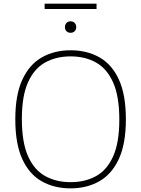

<svg xmlns="http://www.w3.org/2000/svg" viewBox="-20 -1025 775 1054"><path d="M367.5 9Q277.5 9 209 -29.8Q140.5 -68.5 102.2 -152Q64 -235.5 64 -370Q64 -504.5 102.8 -588Q141.5 -671.5 210 -710.2Q278.5 -749 367.5 -749Q457.5 -749 526 -710.2Q594.5 -671.5 632.8 -588Q671 -504.5 671 -370Q671 -235.5 632.2 -152Q593.5 -68.5 525 -29.8Q456.5 9 367.5 9ZM367.5 -25Q447 -25 507.2 -58.2Q567.5 -91.5 601.2 -167Q635 -242.5 635 -368Q635 -496 601.2 -572Q567.5 -648 507.2 -681.8Q447 -715.5 367.5 -715.5Q288.5 -715.5 228 -682Q167.5 -648.5 133.8 -573.2Q100 -498 100 -372Q100 -244 133.8 -168Q167.5 -92 228 -58.5Q288.5 -25 367.5 -25ZM367.5 -845Q354 -845 345.2 -853.5Q336.5 -862 336.5 -876Q336.5 -890.5 345.2 -899.2Q354 -908 367.5 -908Q381 -908 389.8 -899.2Q398.5 -890.5 398.5 -876Q398.5 -862 389.8 -853.5Q381 -845 367.5 -845ZM225 -975.5V-1005H510V-975.5Z"/></svg>

Font: Encode Sans Semi Expanded Thin
Style: Regular
Weight: 100
Width: 6
Designer: Multiple Designers
Foundry: Impallari Type
Version: Version 3.000; ttfautohint (v1.8.3) -l 8 -r 50 -G 200 -x 14 